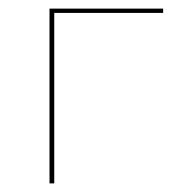

<svg xmlns="http://www.w3.org/2000/svg" viewBox="-20 -426 423 446"><path d="M359 -396H106V0H95V-406H359Z"/></svg>

Font: Ysabeau Hairline
Style: Regular
Weight: 100
Designer: Christian Thalmann (Catharsis Fonts)
Version: Version 0.003